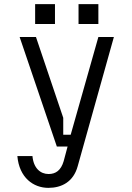

<svg xmlns="http://www.w3.org/2000/svg" viewBox="-20 -709 640 929"><path d="M137 46H64C73 151 142 200 214 200C277 200 335 172 356 95L531 -530H456L322 -57H286V-139L154 -530H75L255 0H307L288 71C275 115 250 133 215 133C175 133 142 104 137 46ZM150 -689V-593H246V-689ZM360 -689V-593H456V-689Z"/></svg>

Font: Fliege Mono Light
Style: Regular
Weight: 300
Version: Version 0.020;Glyphs 3.3 (3306)